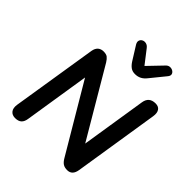

<svg xmlns="http://www.w3.org/2000/svg" viewBox="-257 -1101 1261 1261"><g transform="rotate(45 373.5 -470.5)"><path d="M100 8Q72 8 57.5 -10.5Q43 -29 48 -63L143 -659Q148 -687 163.5 -700Q179 -713 202 -713Q227 -713 239.5 -703.5Q252 -694 265 -673L564 -166H539L616 -654Q625 -713 685 -713Q713 -713 725.5 -694.5Q738 -676 733 -643L639 -48Q630 8 584 8Q559 8 544 -2Q529 -12 516 -34L217 -539H242L165 -51Q161 -21 145.5 -6.5Q130 8 100 8ZM452 -753Q428 -753 411.5 -765Q395 -777 381 -799L321 -895Q311 -912 315 -925Q319 -938 331.5 -944.5Q344 -951 359.5 -947.5Q375 -944 387 -928L459 -835L555 -935Q567 -948 582 -949Q597 -950 609 -942.5Q621 -935 624 -923Q627 -911 616 -897L533 -795Q516 -773 496.5 -763Q477 -753 452 -753Z"/></g></svg>

Font: Nunito Variable Extra Light
Style: Italic
Weight: 200
Italic angle: -9°
Designer: Vernon Adams
Foundry: Vernon Adams
Version: Version 3.602